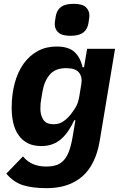

<svg xmlns="http://www.w3.org/2000/svg" viewBox="-20 -771 640 1003"><path d="M224 212Q152 212 102 197Q52 182 13 136L100 46Q124 75 154.5 87Q185 99 220 99Q248 99 270 93Q292 87 309.5 70Q327 53 339 23Q351 -7 359 -54L374 -143H368Q354 -113 337.5 -88.5Q321 -64 301 -46Q281 -28 255 -18Q229 -8 196 -8Q154 -8 125 -23Q96 -38 77 -65Q58 -92 49.5 -128.5Q41 -165 41 -208Q41 -278 57 -337Q73 -396 103.5 -438.5Q134 -481 177.5 -504.5Q221 -528 275 -528Q338 -528 369 -499.5Q400 -471 411 -420H419L435 -516H581L501 -36Q480 90 409.5 151Q339 212 224 212ZM260 -122Q287 -122 307 -134.5Q327 -147 345 -168Q357 -182 372.5 -206Q388 -230 394 -266L405 -333Q411 -369 392.5 -392Q374 -415 325 -415Q269 -415 240 -381Q211 -347 202 -293L195 -251Q193 -242 192 -230Q191 -218 191 -202Q191 -169 206.5 -145.5Q222 -122 260 -122ZM348 -584Q303 -584 284.5 -601.5Q266 -619 266 -645Q266 -650 267 -658.5Q268 -667 271 -685Q276 -717 298 -734Q320 -751 365 -751Q410 -751 428.5 -733.5Q447 -716 447 -690Q447 -685 446 -676.5Q445 -668 442 -650Q437 -618 415 -601Q393 -584 348 -584Z"/></svg>

Font: IBM Plex Mono
Style: Bold Italic
Weight: 700
Italic angle: -9°
Monospace: yes
Designer: Mike Abbink, Paul van der Laan, Pieter van Rosmalen
Foundry: Bold Monday
Version: Version 2.3